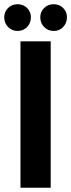

<svg xmlns="http://www.w3.org/2000/svg" viewBox="-30 -882 335 902"><path d="M66.2 0H208.2V-687.8H66.2ZM52.8 -736.6Q79.6 -736.6 97.4 -755.2Q115.2 -773.8 115.2 -800.9Q115.2 -826.4 97.4 -844.3Q79.6 -862.2 52.8 -862.2Q26 -862.2 7.9 -844.5Q-10.2 -826.8 -10.2 -800.6Q-10.2 -773.8 7.9 -755.2Q26 -736.6 52.8 -736.6ZM222.2 -736.6Q249 -736.6 266.8 -755.2Q284.6 -773.8 284.6 -800.9Q284.6 -826.4 266.8 -844.3Q249 -862.2 222.2 -862.2Q195.4 -862.2 177.3 -844.5Q159.2 -826.8 159.2 -800.6Q159.2 -773.8 177.3 -755.2Q195.4 -736.6 222.2 -736.6Z"/></svg>

Font: Secuela Light
Style: Regular
Weight: 300
Designer: Fernando Haro
Foundry: deFharo
Version: Version 1.708